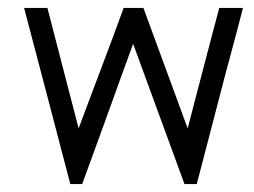

<svg xmlns="http://www.w3.org/2000/svg" viewBox="-20 -468 642 486"><path d="M100 -448 179 -143Q190 -172 204.5 -211Q219 -250 235 -292Q251 -334 266 -374.5Q281 -415 293 -448H343L455 -143Q463 -173 473 -212Q483 -251 494 -292.5Q505 -334 515.5 -374.5Q526 -415 535 -448H595Q580 -389 565 -334Q550 -279 536 -224.5Q522 -170 507.5 -115Q493 -60 478 -2H447L317 -357Q303 -319 286.5 -273.5Q270 -228 253 -180.5Q236 -133 219 -87Q202 -41 188 -2H158Q128 -118 99.5 -225.5Q71 -333 41 -448Z"/></svg>

Font: Fundamental  Brigade Scvhlank
Style: Regular
Weight: 100
Designer: Peter Wiegel, original typeface by Arno Drescher 1935
Foundry: Peter Wiegel
Version: Version 0.000 2012 initial release